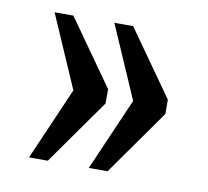

<svg xmlns="http://www.w3.org/2000/svg" viewBox="-53 -521 546 503"><g transform="rotate(10 219.5 -270.0)"><path d="M213 -77 297 -270 213 -463H263L386 -289V-251L263 -77ZM54 -77 138 -270 54 -463H104L227 -289V-251L104 -77Z"/></g></svg>

Font: Noto Serif Thai ExtraCondensed SemiBold
Style: Regular
Weight: 600
Width: 2
Designer: Monotype Design Team
Foundry: Monotype Imaging Inc.
Version: Version 2.001; ttfautohint (v1.8.4.7-5d5b)